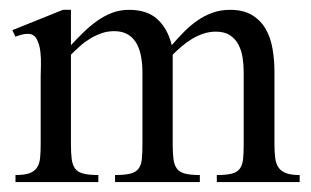

<svg xmlns="http://www.w3.org/2000/svg" viewBox="-20 -367 627 387"><path d="M417 0V-14.2Q436.5 -14.2 447.5 -17.1Q458.5 -20 463.6 -27.3Q468.8 -34.7 470 -46.6Q471.2 -58.6 471.2 -76.2V-222.2Q471.2 -236.3 469 -250.7Q466.8 -265.1 460.7 -276.9Q454.6 -288.6 443.6 -295.9Q432.6 -303.2 415 -303.2Q402.3 -303.2 390.4 -299.3Q378.4 -295.4 367.4 -288.8Q356.4 -282.2 346.7 -273.9Q336.9 -265.6 328.1 -256.8V-76.2Q328.1 -58.6 329.6 -46.6Q331.1 -34.7 336.4 -27.3Q341.8 -20 352.8 -17.1Q363.8 -14.2 382.8 -14.2V0H211.9V-14.2Q231.9 -14.2 242.9 -17.1Q253.9 -20 259.3 -27.1Q264.6 -34.2 265.9 -46.1Q267.1 -58.1 267.1 -76.2V-222.2Q267.1 -236.8 264.6 -251.5Q262.2 -266.1 256.1 -277.8Q250 -289.6 238.8 -296.9Q227.5 -304.2 210 -304.2Q196.8 -304.2 184.8 -300Q172.9 -295.9 161.9 -289.3Q150.9 -282.7 141.4 -274.2Q131.8 -265.6 123 -256.8V-76.2Q123 -58.6 124.5 -46.6Q126 -34.7 131.3 -27.3Q136.7 -20 147.9 -17.1Q159.2 -14.2 178.2 -14.2V0H11.2V-14.2Q29.3 -14.2 39.3 -17.8Q49.3 -21.5 54.4 -29.1Q59.6 -36.6 60.8 -48.3Q62 -60.1 62 -76.2V-212.9Q62 -220.2 62.5 -234.6Q63 -249 61.3 -263.4Q59.6 -277.8 54 -288.3Q48.3 -298.8 36.1 -298.8Q29.8 -298.8 23.4 -297.1Q17.1 -295.4 11.2 -293L4.9 -306.2L106.9 -347.2H123V-275.9Q134.8 -288.6 147.7 -301.3Q160.6 -314 174.8 -324.2Q189 -334.5 205.1 -340.8Q221.2 -347.2 240.2 -347.2Q276.4 -347.2 297.1 -328.4Q317.9 -309.6 326.2 -275.9Q337.9 -289.6 350.3 -302.2Q362.8 -314.9 377 -325Q391.1 -335 407.7 -341.1Q424.3 -347.2 443.8 -347.2Q471.2 -347.2 488.8 -336.2Q506.3 -325.2 516.1 -307.6Q525.9 -290 529.5 -267.6Q533.2 -245.1 533.2 -222.2V-76.2Q533.2 -60.5 534.7 -48.8Q536.1 -37.1 541.3 -29.5Q546.4 -22 556.4 -18.1Q566.4 -14.2 584 -14.2V0Z"/></svg>

Font: Scheherazade Urdu
Style: Regular
Weight: 400
Designer: SIL International
Foundry: SIL International
Version: Version 1.005 (build 117/117)